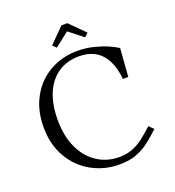

<svg xmlns="http://www.w3.org/2000/svg" viewBox="-157 -1008 1042 1142"><g transform="rotate(-20 364.0 -437.0)"><path d="M54.4 -351.2Q54.4 -460.4 100.5 -541.9Q146.6 -623.4 224.8 -666.8Q303 -710.2 397.1 -710.2Q450.9 -710.2 501.4 -697.4Q551.9 -684.5 586.6 -669Q621.4 -653.5 643.5 -638.9L630.1 -460.6H596.2Q589 -534.2 563.1 -582.3Q537.1 -630.4 495.2 -653.5Q453.4 -676.6 395.9 -676.6Q319.4 -676.6 263.4 -638.9Q207.5 -601.2 177.8 -531.1Q148.1 -460.9 148.1 -363.6Q148.1 -260.5 183.2 -185.6Q218.4 -110.6 279.8 -70.7Q341.1 -30.8 419.6 -30.8Q464.2 -30.8 501 -45.1Q537.8 -59.5 568.1 -82.2Q598.5 -105 641.9 -144.9L670.5 -117Q621 -70.9 584.6 -44.6Q548.2 -18.4 504.9 -3.7Q461.5 11 405 11Q310.5 11 230.4 -32.8Q150.2 -76.6 102.3 -158.9Q54.4 -241.1 54.4 -351.2ZM492.6 -791.2 469.9 -769.8 380.4 -840.2 290.9 -769.8 268.1 -791.2 361.6 -885.2H399.1Z"/></g></svg>

Font: Didactic
Style: Regular
Weight: 400
Designer: Tyler Finck
Foundry: Etcetera Type Co
Version: Version 3.007;FEAKit 1.0